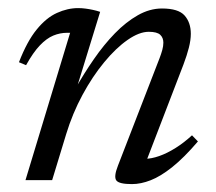

<svg xmlns="http://www.w3.org/2000/svg" viewBox="-20 -456 546 486"><path d="M46 -291 28 -298.5Q48.5 -351.5 72.8 -381.2Q97 -411 124 -423.2Q151 -435.5 178 -435.5Q187.5 -435.5 196.8 -434.2Q206 -433 215.2 -431Q224.5 -429 233.5 -426L173.5 -231H170.5Q192.5 -270 217.8 -306.5Q243 -343 271 -371.8Q299 -400.5 329 -417.5Q359 -434.5 390 -434.5Q431.5 -434.5 447.2 -416.8Q463 -399 463 -370.5Q463 -354.5 458 -335Q453 -315.5 444.5 -293L345.5 -35.5L346.5 -54Q363 -54 383 -61Q403 -68 424.5 -81.5Q446 -95 466 -113.5L481 -98Q446 -57 416.2 -33.2Q386.5 -9.5 361.5 0.2Q336.5 10 314 10Q281.5 10 274.5 0.8Q267.5 -8.5 278.5 -36.5L384 -309Q388 -319.5 390.8 -329.5Q393.5 -339.5 393.5 -348Q393.5 -360.5 385.5 -368Q377.5 -375.5 356.5 -375.5Q332.5 -375.5 303 -355Q273.5 -334.5 243.8 -298.5Q214 -262.5 188.8 -215.8Q163.5 -169 147.5 -116.5L112 0H44.5L157.5 -373Q155.5 -373 153.8 -373Q152 -373 150 -373Q132 -373 115 -366Q98 -359 81 -341.2Q64 -323.5 46 -291Z"/></svg>

Font: Newsreader 16pt
Style: Italic
Weight: 400
Italic angle: -17°
Designer: Hugues Gentile
Foundry: Production Type
Version: Version 1.003